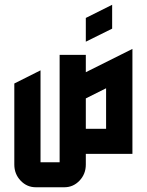

<svg xmlns="http://www.w3.org/2000/svg" viewBox="-20 -645 615 805"><path d="M339.8 -569.8 450.2 -625V-524.9L339.8 -470.2ZM129.9 140.1Q92.8 140.1 66.4 112.3Q40 84.5 40 44.9V-294.9L149.9 -350.1V35.2H230V-415H339.8V-342.3L535.2 -439.9V0H339.8V44.9Q339.8 84.5 313.5 112.3Q287.1 140.1 250 140.1ZM339.8 -232.4V-105H424.8V-274.9Z"/></svg>

Font: Horta
Style: Regular
Weight: 600
Width: 3
Version: Version 0.11